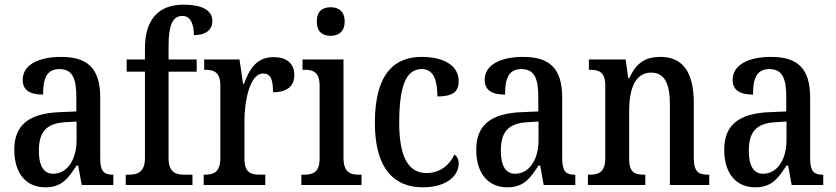

<svg xmlns="http://www.w3.org/2000/svg" viewBox="-20 -790 3569 820"><path d="M173 10C244 10 270 -27 307 -83H314L329 0H464V-44H461C422 -44 408 -60 408 -116V-374C408 -500 352 -547 241 -547C146 -547 77 -514 77 -449C77 -406 106 -386 164 -386C164 -451 177 -495 234 -495C294 -495 306 -447 306 -373V-314L235 -311C105 -306 41 -257 41 -151C41 -41 99 10 173 10ZM207 -48C165 -48 146 -85 146 -145C146 -223 174 -263 259 -268L307 -271V-191C307 -108 267 -48 207 -48Z M517 0H802V-44H767C732 -44 700 -53 700 -114V-484H820V-536H700V-595C700 -679 716 -722 759 -722C798 -722 808 -679 808 -640C862 -640 887 -665 887 -700C887 -738 857 -770 763 -770C655 -770 599 -704 599 -584V-536H521V-484H599V-114C599 -53 564 -44 532 -44H517Z M850 0H1113V-44H1089C1053 -44 1024 -52 1024 -111V-274C1024 -361 1048 -476 1103 -476C1136 -476 1146 -451 1146 -396C1208 -396 1237 -424 1237 -469C1237 -515 1209 -546 1148 -546C1077 -546 1046 -497 1022 -432H1018L1003 -536H852V-492H855C893 -492 921 -483 921 -424V-116C921 -53 892 -44 853 -44H850Z M1392 -637C1425 -637 1452 -654 1452 -698C1452 -743 1425 -759 1392 -759C1358 -759 1333 -743 1333 -698C1333 -654 1358 -637 1392 -637ZM1267 0H1524V-44H1513C1474 -44 1447 -55 1447 -117V-536H1272V-492H1281C1319 -492 1345 -481 1345 -423V-113C1345 -54 1317 -44 1278 -44H1267Z M1785 10C1896 10 1939 -46 1939 -91C1939 -110 1932 -122 1921 -130C1901 -87 1861 -51 1802 -51C1721 -51 1685 -125 1685 -266C1685 -443 1723 -495 1782 -495C1834 -495 1848 -442 1848 -378C1915 -378 1939 -399 1939 -444C1939 -508 1878 -547 1781 -547C1668 -547 1581 -480 1581 -265C1581 -68 1665 10 1785 10Z M2146 10C2217 10 2243 -27 2280 -83H2287L2302 0H2437V-44H2434C2395 -44 2381 -60 2381 -116V-374C2381 -500 2325 -547 2214 -547C2119 -547 2050 -514 2050 -449C2050 -406 2079 -386 2137 -386C2137 -451 2150 -495 2207 -495C2267 -495 2279 -447 2279 -373V-314L2208 -311C2078 -306 2014 -257 2014 -151C2014 -41 2072 10 2146 10ZM2180 -48C2138 -48 2119 -85 2119 -145C2119 -223 2147 -263 2232 -268L2280 -271V-191C2280 -108 2240 -48 2180 -48Z M2491 0H2736V-44H2731C2693 -44 2667 -52 2667 -111V-318C2667 -402 2689 -480 2761 -480C2821 -480 2841 -428 2841 -343V0H3009V-44H3004C2966 -44 2943 -53 2943 -116V-351C2943 -487 2892 -547 2801 -547C2738 -547 2698 -523 2668 -457H2663L2652 -536H2495V-492H2500C2537 -492 2565 -483 2565 -425V-115C2565 -53 2536 -44 2497 -44H2491Z M3205 10C3276 10 3302 -27 3339 -83H3346L3361 0H3496V-44H3493C3454 -44 3440 -60 3440 -116V-374C3440 -500 3384 -547 3273 -547C3178 -547 3109 -514 3109 -449C3109 -406 3138 -386 3196 -386C3196 -451 3209 -495 3266 -495C3326 -495 3338 -447 3338 -373V-314L3267 -311C3137 -306 3073 -257 3073 -151C3073 -41 3131 10 3205 10ZM3239 -48C3197 -48 3178 -85 3178 -145C3178 -223 3206 -263 3291 -268L3339 -271V-191C3339 -108 3299 -48 3239 -48Z"/></svg>

Font: Noto Serif Myanmar Condensed Medium
Style: Regular
Weight: 500
Width: 3
Designer: Ben Mitchell and the Monotype Design Team
Foundry: Monotype Imaging Inc.
Version: Version 2.106